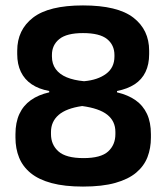

<svg xmlns="http://www.w3.org/2000/svg" viewBox="-20 -673 614 708"><path d="M286 15Q218 15 170.5 2.2Q123 -10.5 93.5 -34.5Q64 -58.5 50.5 -91.8Q37 -125 37 -165.5V-178Q37 -221.5 51.5 -252.8Q66 -284 93.8 -303.8Q121.5 -323.5 161.5 -332.5V-337.5Q123 -344.5 96.8 -362.2Q70.5 -380 57 -408Q43.5 -436 43.5 -473.5V-486Q43.5 -563 101.8 -608Q160 -653 286 -653Q413.5 -653 471.8 -608Q530 -563 530 -486V-473.5Q530 -435.5 516.5 -407.5Q503 -379.5 476.5 -362.2Q450 -345 411.5 -337.5V-332.5Q452 -323 479.8 -303.5Q507.5 -284 522 -253Q536.5 -222 536.5 -178V-165.5Q536.5 -126.5 523.8 -93.5Q511 -60.5 482 -36.2Q453 -12 405 1.5Q357 15 286 15ZM288 -90Q352 -90 378.8 -114.5Q405.5 -139 405.5 -178.5V-186.5Q405.5 -226 375.8 -249.8Q346 -273.5 283 -282Q224 -273.5 196 -249Q168 -224.5 168 -186.5V-178.5Q168 -139 195.8 -114.5Q223.5 -90 288 -90ZM290 -373.5Q340.5 -378 371.2 -400.8Q402 -423.5 402 -464.5V-470Q402 -507 374.8 -529Q347.5 -551 286 -551Q226 -551 198.8 -529Q171.5 -507 171.5 -470.5V-464.5Q171.5 -437.5 185.5 -418.2Q199.5 -399 225.8 -388Q252 -377 290 -373.5Z"/></svg>

Font: Anek Kannada SemiBold
Style: Regular
Weight: 600
Version: Version 1.003